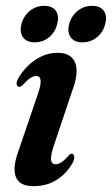

<svg xmlns="http://www.w3.org/2000/svg" viewBox="-20 -629 383 658"><path d="M170.5 -66Q179 -66 189.5 -72.2Q200 -78.5 215 -96Q221.5 -103 226.5 -102Q232.5 -101.5 234.2 -93.2Q236 -85 229 -71Q208.5 -34.5 174.5 -12.8Q140.5 9 95 9Q47 9 34.8 -21.5Q22.5 -52 41 -105L109 -304.5Q121 -338.5 119.2 -353.5Q117.5 -368.5 104 -368.5Q94.5 -368.5 84 -361.8Q73.5 -355 56.5 -336.5Q50 -330.5 45 -331.5Q39 -332 37.2 -339.8Q35.5 -347.5 42.5 -360.5Q66 -400.5 101.5 -424.2Q137 -448 177.5 -448Q222.5 -448 236.5 -416.5Q250.5 -385 232 -331L164.5 -130Q153 -95 155 -80.5Q157 -66 170.5 -66ZM98.5 -484Q71 -484 58.8 -501.2Q46.5 -518.5 53.5 -546.5Q61 -574.5 82.2 -591.8Q103.5 -609 131.5 -609Q159.5 -609 171.5 -591.8Q183.5 -574.5 176 -546.5Q169 -518.5 148 -501.2Q127 -484 98.5 -484ZM262.5 -484Q234.5 -484 222.2 -501.2Q210 -518.5 217 -546.5Q224.5 -574.5 246 -591.8Q267.5 -609 295.5 -609Q323.5 -609 335.8 -591.8Q348 -574.5 340.5 -546.5Q333.5 -518.5 312.2 -501.2Q291 -484 262.5 -484Z"/></svg>

Font: Fraunces 144pt S050 SemiBold
Style: Italic
Weight: 600
Italic angle: -16°
Version: Version 1.000; ttfautohint (v1.8.3)